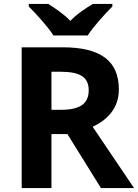

<svg xmlns="http://www.w3.org/2000/svg" viewBox="-20 -1047 700 974"><path d="M251 -867H425C453 -912 514 -978 550 -1014V-1027H451C416 -1006 371 -977 337 -941C302 -977 260 -1005 225 -1027H126V-1014C163 -977 223 -912 251 -867ZM298 -807H90V-93H241V-367H322L492 -93H660L450 -404C520 -436 583 -495 583 -593C583 -737 492 -807 298 -807ZM287 -683C385 -683 430 -657 430 -589C430 -524 390 -490 290 -490H241V-683Z"/></svg>

Font: Noto Sans Telugu UI
Style: Bold
Weight: 700
Designer: Jelle Bosma - Monotype Design Team
Foundry: Monotype Imaging Inc.
Version: Version 2.005